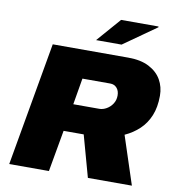

<svg xmlns="http://www.w3.org/2000/svg" viewBox="-94 -969 966 1053"><g transform="rotate(10 389.0 -442.5)"><path d="M28 0 149 -688H570Q640 -688 686 -664Q732 -640 754.5 -600.5Q777 -561 777 -512Q777 -448 757.5 -401Q738 -354 703.5 -321.5Q669 -289 623 -268L711 0H466L402 -231H290L249 0ZM317 -384H462Q482 -384 502 -395.5Q522 -407 535 -427Q548 -447 548 -473Q548 -499 534 -515Q520 -531 497 -531H342ZM379 -752 495 -885H703L704 -881L521 -752Z"/></g></svg>

Font: Archivo SemiBold Black
Style: Italic
Weight: 900
Italic angle: -10°
Version: Version 2.001